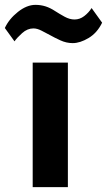

<svg xmlns="http://www.w3.org/2000/svg" viewBox="-70 -774 442 794"><path d="M65.2 0H210.7V-515.1H65.2ZM-50 -658.2 -10 -603Q0 -617.7 21.6 -637.1Q43.2 -656.5 68.1 -656.5Q83.7 -656.5 101.7 -647.2Q119.6 -637.9 137.9 -628.2Q154.5 -618.7 179.6 -607.2Q204.6 -595.7 230.7 -595.7Q261.2 -595.7 296.6 -616.9Q332 -638.2 352.3 -680.2L308.8 -740.7Q296.6 -721.4 278.2 -707.4Q259.8 -693.4 238.3 -693.4Q218 -693.4 197 -705Q176 -716.6 158.2 -728Q138.4 -741.2 118.5 -747.6Q98.6 -753.9 76.7 -753.9Q41 -753.9 4.3 -724.9Q-32.5 -695.8 -50 -658.2Z"/></svg>

Font: Roboto Flex
Style: Regular
Weight: 400
Designer: Berlow after Robertson
Foundry: Google
Version: Version 3.200;gftools[0.9.32]